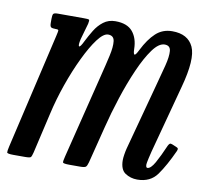

<svg xmlns="http://www.w3.org/2000/svg" viewBox="-69 -600 725 680"><g transform="rotate(10 293.0 -259.5)"><path d="M87.5 -520H180.5Q196.5 -520 199.5 -518.5Q202.5 -517 199.5 -503.5L183 -445.5Q177.5 -421.5 181.8 -419Q186 -416.5 197.5 -440.5Q207.5 -460.5 220 -481Q232.5 -501.5 250.5 -515.2Q268.5 -529 293.5 -529Q336 -529 355.5 -505.5Q375 -482 375.5 -443.5Q376 -425 380.2 -424.2Q384.5 -423.5 394 -443Q414.5 -484 438.8 -506.5Q463 -529 498 -529Q554.5 -529 573.8 -487.2Q593 -445.5 564.5 -341L499 -96Q497 -89 493 -70.8Q489 -52.5 489 -48.5Q489 -37 494.5 -37Q506.5 -37 520.8 -62.2Q535 -87.5 552 -127Q555 -133 558 -135Q561 -137 568 -134L581 -128.5Q587.5 -126 588.8 -123.5Q590 -121 587.5 -114.5Q562 -58.5 537.5 -24.2Q513 10 466 10Q442 10 423 -2.5Q404 -15 404 -49.5Q404 -57 406 -69.8Q408 -82.5 410.5 -92L474.5 -330Q486 -372 494.5 -405.5Q503 -439 501.2 -458.5Q499.5 -478 479.5 -478Q458.5 -478 436.2 -447.5Q414 -417 392.5 -368Q371 -319 352.5 -262.2Q334 -205.5 321 -153L287.5 -20.5Q284 -7.5 279.8 -3.8Q275.5 0 259 0H221Q198.5 0 197.2 -4.2Q196 -8.5 200.5 -26L276 -330Q286.5 -371.5 294 -405Q301.5 -438.5 299 -458.2Q296.5 -478 276 -478Q259.5 -478 238.2 -449.8Q217 -421.5 194.8 -375.2Q172.5 -329 153.2 -274Q134 -219 122 -166L88.5 -21Q85 -7 82 -3.5Q79 0 61.5 0H19.5Q-3 0 -3.8 -4.8Q-4.5 -9.5 -0.5 -27L96 -442.5Q99.5 -457.5 99.5 -461.2Q99.5 -465 92 -465H90.5Q77.5 -465 73 -467.8Q68.5 -470.5 68.5 -483.5V-497.5Q68.5 -511 71.2 -515.5Q74 -520 87.5 -520Z"/></g></svg>

Font: Besley* Condensed
Style: Italic
Weight: 400
Width: 3
Italic angle: -13°
Designer: Owen Earl
Foundry: indestructible type*
Version: Version 3.000; ttfautohint (v1.8.3)